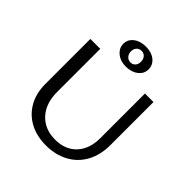

<svg xmlns="http://www.w3.org/2000/svg" viewBox="-230 -1029 1194 1194"><g transform="rotate(45 367.0 -431.5)"><path d="M91 -262V-658H178V-279Q178 -178 232.5 -119Q287 -60 379 -60Q468 -60 519.5 -115.5Q571 -171 571 -265V-658H646V-279Q646 -193 611 -128.5Q576 -64 511.5 -29Q447 6 363 6Q282 6 220.5 -27Q159 -60 125 -120.5Q91 -181 91 -262ZM257 -782Q257 -820 288.5 -844.5Q320 -869 370 -869Q419 -869 450 -844Q481 -819 481 -780Q481 -742 449 -717Q417 -692 368 -692Q320 -692 288.5 -718Q257 -744 257 -782ZM414 -780Q414 -803 401.5 -817Q389 -831 369 -831Q349 -831 336.5 -817.5Q324 -804 324 -782Q324 -760 337 -745.5Q350 -731 370 -731Q390 -731 402 -744.5Q414 -758 414 -780Z"/></g></svg>

Font: Ysabeau Medium
Style: Regular
Weight: 500
Designer: Christian Thalmann (Catharsis Fonts)
Version: Version 0.003